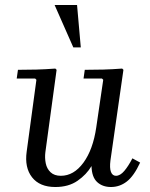

<svg xmlns="http://www.w3.org/2000/svg" viewBox="-20 -740 602 770"><path d="M511 -105 542 -88Q517 -34 488.5 -12Q460 10 425 10Q391 10 369.5 -10Q348 -30 347 -74Q327 -40 291 -15Q255 10 202 10Q139 10 108.5 -29Q78 -68 87 -132L126 -420L121 -425H47L52 -460Q91 -460 126.5 -461Q162 -462 202 -465L207 -460L162 -130Q159 -107 163.5 -85Q168 -63 183 -49Q198 -35 224 -35Q276 -35 314.5 -87.5Q353 -140 366 -229L394 -420L389 -425H315L320 -460Q359 -460 394.5 -461Q430 -462 470 -465L475 -460L423 -97Q419 -66 425 -50.5Q431 -35 445 -35Q462 -35 478.5 -54.5Q495 -74 511 -105ZM199 -720H289L304 -550H274Z"/></svg>

Font: Brygada 1918
Style: Italic
Weight: 400
Italic angle: -8°
Designer: Mateusz Machalski | Borys Kosmynka | Przemek Hoffer
Foundry: NIEPODLEGLA 2018
Version: Version 3.006